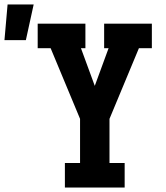

<svg xmlns="http://www.w3.org/2000/svg" viewBox="-125 -841 745 861"><path d="M166 0V-110H234V-308L102 -625H44V-735H258V-625H238L300 -456L362 -625H342V-735H556V-625H498L366 -308V-110H434V0ZM-105 -661 -91 -821H26L-9 -661Z"/></svg>

Font: Iosevka HT Extrabold Extended
Style: Regular
Weight: 800
Width: 7
Monospace: yes
Designer: Belleve Invis
Foundry: Belleve Invis
Version: Version 32.3.0; ttfautohint (v1.8.4)